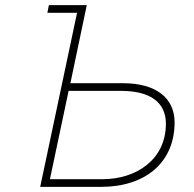

<svg xmlns="http://www.w3.org/2000/svg" viewBox="-20 -730 756 750"><path d="M137 0H374C549 0 662 -96 662 -252C662 -347 590 -405 460 -405H255L319 -710H171L165 -680H281ZM175 -30 248 -375H453C567 -375 628 -330 628 -247C628 -106 512 -30 380 -30Z"/></svg>

Font: Geist Thin
Style: Italic
Weight: 100
Italic angle: -12°
Designer: Basement.studio, Andrés Briganti, Mateo Zaragoza
Foundry: Basement.studio, Vercel, Andrés Briganti, Guido Ferreyra, Mateo Zaragoza
Version: Version 1.500